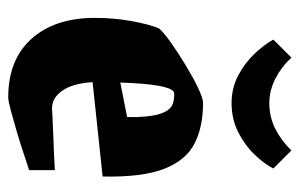

<svg xmlns="http://www.w3.org/2000/svg" viewBox="-154 -580 745 478"><g transform="rotate(90 219.0 -340.5)"><path d="M403 -40Q390 -36 363.5 -27Q337 -18 308 -9.5Q279 -1 255 5.5Q231 12 222 12Q128 12 76 -46Q24 -104 24 -204Q24 -251 32 -295Q40 -339 50 -363Q60 -375 85.5 -393Q111 -411 141.5 -429.5Q172 -448 198 -460.5Q224 -473 236 -473Q295 -473 336.5 -452Q378 -431 399.5 -377Q421 -323 419 -223L184 -198Q187 -149 205 -123Q223 -97 249 -97Q250 -97 268 -98Q286 -99 312.5 -100Q339 -101 364 -102Q389 -103 403 -104ZM208 -400Q189 -388 185 -267L271 -284Q273 -387 237 -398Q232 -400 222 -401Q212 -402 208 -400ZM236 -544Q199 -544 167.5 -560.5Q136 -577 113 -601.5Q90 -626 78 -648L123 -693Q146 -668 175.5 -653Q205 -638 236 -638Q271 -638 300.5 -653Q330 -668 354 -693L399 -648Q388 -626 364.5 -601.5Q341 -577 308.5 -560.5Q276 -544 236 -544Z"/></g></svg>

Font: Grenze Gotisch Black
Style: Regular
Weight: 900
Designer: Renata Polastri
Foundry: Omnibus-Type
Version: Version 1.001